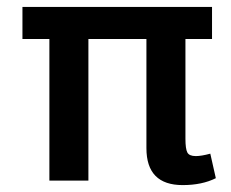

<svg xmlns="http://www.w3.org/2000/svg" viewBox="-20 -523 670 556"><path d="M594 -410H517V-121Q517 -92 522.5 -81.5Q528 -71 547 -71Q563 -71 589 -78L605 -7Q565 13 509 13Q404 13 404 -94V-410H236V0H123V-410H45V-503H594Z"/></svg>

Font: Bree Serif
Style: Regular
Weight: 400
Designer: Veronika Burian, Jos Scaglione
Foundry: TypeTogether
Version: Version 1.001